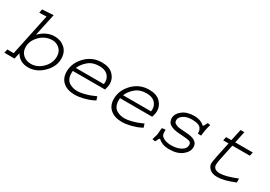

<svg xmlns="http://www.w3.org/2000/svg" viewBox="12 -1332 2907 2064"><g transform="rotate(30 1465.0 -299.5)"><path d="M131.8 -605.5 271.5 -614.3 212.9 -341.8 214.8 -339.8Q297.9 -422.9 397.5 -422.9Q472.7 -422.9 524.9 -376.5Q577.1 -330.1 577.1 -248Q577.1 -150.4 495.6 -70.3Q414.1 9.8 312.5 9.8Q208 9.8 157.2 -76.2L140.6 0H14.6L24.4 -45.9H103.5L212.9 -563.5L125 -559.6ZM397.5 -375Q308.6 -375 245.1 -310.5Q181.6 -246.1 181.6 -169.9Q181.6 -109.4 221.2 -73.7Q260.7 -38.1 318.4 -38.1Q400.4 -38.1 462.4 -101.6Q524.4 -165 524.4 -244.1Q524.4 -304.7 486.3 -339.8Q448.2 -375 397.5 -375Z M1114.3 -93.8 1127.9 -49.8Q1127.9 -49.8 1122.1 -46.9L1108.4 -40Q1062.5 -16.6 1002 -1.5Q941.4 13.7 892.6 13.7Q801.8 13.7 748.5 -32.2Q695.3 -78.1 695.3 -159.2Q695.3 -266.6 777.3 -350.6Q859.4 -434.6 977.5 -434.6Q1069.3 -434.6 1116.7 -387.2Q1164.1 -339.8 1164.1 -274.4Q1164.1 -244.1 1150.4 -203.1L1149.4 -198.2H749Q748 -189.5 748 -169.9Q748 -129.9 762.2 -101.6Q776.4 -73.2 800.3 -59.6Q824.2 -45.9 847.7 -40Q871.1 -34.2 898.4 -34.2Q933.6 -34.2 976.1 -44.9Q1018.6 -55.7 1043.9 -64.9Q1069.3 -74.2 1114.3 -93.8ZM761.7 -242.2H1109.4Q1111.3 -255.9 1111.3 -268.6Q1111.3 -317.4 1076.7 -352.1Q1042 -386.7 971.7 -386.7Q889.6 -386.7 836.9 -341.8Q784.2 -296.9 761.7 -242.2Z M1700.2 -93.8 1713.9 -49.8Q1713.9 -49.8 1708 -46.9L1694.3 -40Q1648.4 -16.6 1587.9 -1.5Q1527.3 13.7 1478.5 13.7Q1387.7 13.7 1334.5 -32.2Q1281.2 -78.1 1281.2 -159.2Q1281.2 -266.6 1363.3 -350.6Q1445.3 -434.6 1563.5 -434.6Q1655.3 -434.6 1702.6 -387.2Q1750 -339.8 1750 -274.4Q1750 -244.1 1736.3 -203.1L1735.4 -198.2H1335Q1334 -189.5 1334 -169.9Q1334 -129.9 1348.1 -101.6Q1362.3 -73.2 1386.2 -59.6Q1410.2 -45.9 1433.6 -40Q1457 -34.2 1484.4 -34.2Q1519.5 -34.2 1562 -44.9Q1604.5 -55.7 1629.9 -64.9Q1655.3 -74.2 1700.2 -93.8ZM1347.7 -242.2H1695.3Q1697.3 -255.9 1697.3 -268.6Q1697.3 -317.4 1662.6 -352.1Q1627.9 -386.7 1557.6 -386.7Q1475.6 -386.7 1422.9 -341.8Q1370.1 -296.9 1347.7 -242.2Z M2286.1 -437.5 2320.3 -432.6Q2297.9 -363.3 2292 -286.1H2251Q2251 -306.6 2248.5 -318.4Q2246.1 -330.1 2235.4 -348.6Q2224.6 -367.2 2195.8 -377Q2167 -386.7 2121.1 -386.7Q2057.6 -386.7 2017.1 -359.4Q1976.6 -332 1976.6 -296.9Q1976.6 -283.2 1981.4 -272.9Q1986.3 -262.7 1998.5 -256.3Q2010.7 -250 2021.5 -245.6Q2032.2 -241.2 2055.2 -238.8Q2078.1 -236.3 2093.3 -235.4Q2108.4 -234.4 2138.7 -232.4Q2283.2 -225.6 2283.2 -136.7Q2283.2 -78.1 2224.6 -32.2Q2166 13.7 2067.4 13.7Q2015.6 13.7 1982.4 0Q1949.2 -13.7 1935.5 -27.3Q1930.7 -35.2 1925.8 -35.2Q1917 -35.2 1894.5 14.6L1857.4 8.8Q1857.4 4.9 1861.3 -2.9Q1862.3 -5.9 1866.7 -21.5Q1871.1 -37.1 1875 -50.3Q1878.9 -63.5 1878.9 -66.4Q1883.8 -110.4 1883.8 -129.9Q1884.8 -131.8 1885.3 -137.2Q1885.7 -142.6 1885.7 -144.5L1928.7 -150.4Q1927.7 -101.6 1936.5 -84Q1948.2 -62.5 1982.9 -48.3Q2017.6 -34.2 2065.4 -34.2Q2133.8 -34.2 2182.6 -61Q2231.4 -87.9 2231.4 -133.8Q2231.4 -164.1 2205.1 -172.9Q2178.7 -181.6 2108.4 -185.5Q2106.4 -185.5 2105.5 -185.5Q2085 -186.5 2073.7 -187.5Q2062.5 -188.5 2040.5 -191.4Q2018.6 -194.3 2005.4 -198.2Q1992.2 -202.1 1974.6 -210.4Q1957 -218.8 1947.3 -229Q1937.5 -239.3 1930.7 -255.4Q1923.8 -271.5 1923.8 -291Q1923.8 -345.7 1978.5 -389.2Q2033.2 -432.6 2124 -432.6Q2201.2 -432.6 2244.1 -393.6Q2250 -387.7 2253.9 -387.7Q2262.7 -387.7 2281.2 -427.7Q2282.2 -429.7 2284.2 -433.6Z M2628.9 -549.8H2675.8L2645.5 -406.2H2863.3L2853.5 -360.4H2636.7L2597.7 -175.8Q2585.9 -123 2585.9 -92.8Q2585.9 -88.9 2586.9 -83.5Q2587.9 -78.1 2592.3 -68.8Q2596.7 -59.6 2604.5 -52.2Q2612.3 -44.9 2628.4 -39.6Q2644.5 -34.2 2667 -34.2Q2738.3 -34.2 2876 -89.8V-41Q2744.1 13.7 2663.1 13.7Q2599.6 13.7 2567.4 -16.6Q2535.2 -46.9 2535.2 -81.1Q2535.2 -102.5 2549.8 -175.8L2588.9 -360.4H2522.5L2532.2 -406.2H2597.7Z"/></g></svg>

Font: Thabit-Oblique
Style: Oblique
Weight: 500
Designer: Regenerated by Nadim Shaikli
Foundry: MAK Alagha
Version: 0.01